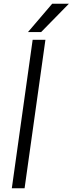

<svg xmlns="http://www.w3.org/2000/svg" viewBox="-20 -1003 387 1023"><path d="M154 -791H222L111 0H43ZM258 -983H347L199 -832H129Z"/></svg>

Font: Krub
Style: Italic
Weight: 400
Italic angle: -8°
Designer: Ekaluck Peanpanawate
Foundry: Cadson Demak Co.,Ltd.
Version: Version 1.000; ttfautohint (v1.6)